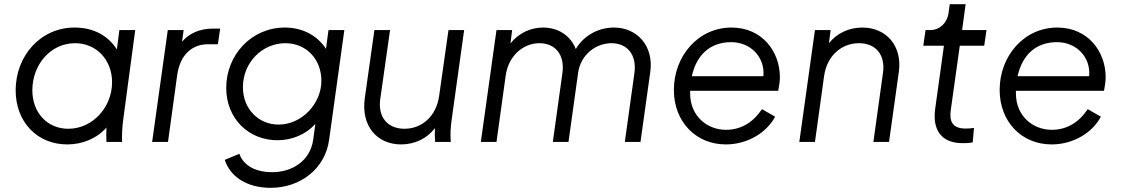

<svg xmlns="http://www.w3.org/2000/svg" viewBox="-20 -680 5371 920"><path d="M302 12C376 12 445 -17 490 -69C489 -44 489 -23 490 0H565C564 -37 565 -69 572 -119L628 -536H552L540 -443C499 -508 430 -548 337 -548C175 -548 55 -413 55 -247C55 -97 157 12 302 12ZM135 -247C135 -369 221 -473 340 -473C442 -473 517 -393 517 -286C517 -167 425 -63 307 -63C206 -63 135 -141 135 -247Z M709 0H785L829 -320C843 -418 900 -468 977 -468H1024L1035 -543H1001C937 -543 886 -520 852 -480L860 -536H784Z M1277 220C1419 220 1538 129 1557 -10L1630 -536H1554L1542 -446C1502 -508 1432 -548 1345 -548C1185 -548 1064 -417 1064 -259C1064 -109 1174 -8 1309 -8C1379 -8 1446 -36 1491 -86L1481 -12C1466 96 1374 145 1285 145C1192 145 1143 104 1127 57L1057 86C1082 164 1160 220 1277 220ZM1144 -262C1144 -382 1238 -473 1347 -473C1449 -473 1520 -395 1520 -293C1520 -183 1426 -83 1315 -83C1218 -83 1144 -159 1144 -262Z M1902 12C1967 12 2026 -16 2064 -66C2063 -44 2063 -24 2065 0H2140C2137 -38 2139 -66 2144 -105L2204 -536H2129L2084 -219C2070 -123 2002 -63 1918 -63C1838 -63 1790 -118 1802 -205L1849 -536H1774L1728 -210C1709 -76 1787 12 1902 12Z M2284 0H2359L2403 -317C2416 -413 2487 -473 2565 -473C2640 -473 2687 -418 2675 -331L2629 0H2704L2750 -330C2762 -419 2836 -473 2910 -473C2985 -473 3032 -418 3020 -331L2974 0H3049L3096 -336C3113 -460 3033 -548 2922 -548C2851 -548 2779 -513 2739 -445C2714 -509 2656 -548 2581 -548C2521 -548 2464 -520 2426 -472L2434 -536H2359Z M3458 12C3566 12 3656 -48 3694 -121L3631 -157C3594 -101 3538 -58 3459 -58C3367 -58 3287 -125 3287 -232V-245H3709C3712 -259 3717 -289 3717 -310C3717 -432 3633 -548 3485 -548C3326 -548 3209 -412 3209 -249C3209 -97 3314 12 3458 12ZM3295 -315C3317 -415 3381 -478 3484 -478C3576 -478 3646 -407 3638 -315Z M3810 0H3885L3929 -317C3943 -413 4012 -473 4096 -473C4176 -473 4223 -418 4211 -331L4165 0H4240L4287 -336C4304 -460 4227 -548 4112 -548C4048 -548 3990 -521 3952 -473L3960 -536H3885Z M4592 6C4602 6 4625 6 4641 2L4647 -67C4636 -65 4620 -64 4607 -64C4542 -64 4528 -100 4536 -154L4579 -461H4696L4707 -536H4590L4607 -660H4531L4525 -617C4519 -571 4483 -536 4438 -536H4415L4404 -461H4503L4461 -158C4447 -54 4494 6 4592 6Z M5019 12C5127 12 5217 -48 5255 -121L5192 -157C5155 -101 5099 -58 5020 -58C4928 -58 4848 -125 4848 -232V-245H5270C5273 -259 5278 -289 5278 -310C5278 -432 5194 -548 5046 -548C4887 -548 4770 -412 4770 -249C4770 -97 4875 12 5019 12ZM4856 -315C4878 -415 4942 -478 5045 -478C5137 -478 5207 -407 5199 -315Z"/></svg>

Font: Mluvka
Style: Italic
Weight: 400
Italic angle: -8°
Designer: Modified by Jiří Krblich, Original typeface by Gumpita Rahayu
Foundry: Gumpita Rahayu & Jiří Krblich
Version: Version 2.000;Glyphs 3.1.1 (3134)